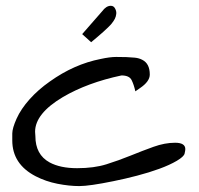

<svg xmlns="http://www.w3.org/2000/svg" viewBox="-20 -629 673 649"><path d="M606.4 -125Q606.4 -120.1 604 -109.9Q601.6 -99.6 577.6 -85.4Q553.7 -71.3 519 -58.6Q484.4 -45.9 443.4 -35.2Q402.3 -24.4 363.3 -16.6Q282.2 0 248 0Q213.9 0 174.3 -7.8Q134.8 -15.6 100.6 -33.2Q21.5 -74.2 21.5 -154.3Q21.5 -160.2 21.5 -177.7Q21.5 -195.3 36.1 -228Q50.8 -260.7 80.1 -293.5Q109.4 -326.2 148.4 -353.5Q230.5 -412.1 320.3 -429.7Q351.6 -436.5 372.6 -436.5Q393.6 -436.5 407.2 -436Q420.9 -435.5 435.5 -434.1Q450.2 -432.6 460.9 -426.8Q486.3 -414.1 486.3 -377Q486.3 -353.5 453.1 -331.1Q444.3 -325.2 437.5 -320.3Q432.6 -342.8 424.8 -358.4Q417 -374 390.6 -374Q275.4 -349.6 192.4 -300.8Q98.6 -245.1 98.6 -183.6Q98.6 -176.8 99.6 -168.9Q99.6 -106.4 147.5 -80.1Q183.6 -60.5 240.7 -60.5Q297.9 -60.5 339.8 -73.7Q381.8 -86.9 421.4 -103Q460.9 -119.1 499 -132.8Q537.1 -146.5 571.8 -146.5Q606.4 -146.5 606.4 -125ZM325.2 -590.8Q338.9 -609.4 354.5 -609.4Q364.3 -609.4 369.1 -600.1Q374 -590.8 373 -582Q372.1 -573.2 368.2 -565.4Q364.3 -557.6 355.5 -546.9Q338.9 -528.3 288.1 -486.3L257.8 -513.7Z"/></svg>

Font: Architects Daughter
Style: Regular
Weight: 400
Designer: Kimberly Geswein
Foundry: Kimberly Geswein
Version: Version 1.002 2010